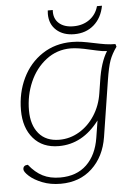

<svg xmlns="http://www.w3.org/2000/svg" viewBox="-57 -723 651 917"><g transform="rotate(-5 268.5 -265.0)"><path d="M519 -479Q496 -447 485 -416.5Q474 -386 464 -322L422 -54Q407 39 347.5 94.5Q288 150 197 150Q148 150 109 134.5Q70 119 47.5 98.5Q25 78 25 66Q25 56 31 51Q37 46 48 46Q78 84 113.5 102Q149 120 197 120Q276 120 324 74Q372 28 385 -54L398 -136Q318 -30 204 -30Q126 -30 82 -81Q38 -132 38 -216Q38 -300 71.5 -369.5Q105 -439 166.5 -479.5Q228 -520 308 -520Q333 -520 356 -516.5Q379 -513 412 -506Q445 -499 467.5 -495.5Q490 -492 515 -492ZM472 -462Q449 -463 424 -469Q399 -475 392 -476Q334 -490 300 -490Q234 -490 182.5 -450.5Q131 -411 103.5 -347.5Q76 -284 76 -212Q76 -142 110.5 -101Q145 -60 209 -60Q260 -60 304.5 -86.5Q349 -113 379 -159.5Q409 -206 418 -265L427 -322Q440 -411 472 -462ZM206 -663Q206 -674 207 -680H231Q228 -640 253 -617Q278 -594 323 -594Q368 -594 400 -617Q432 -640 443 -680H467Q456 -622 418 -589Q380 -556 324 -556Q271 -556 238.5 -585Q206 -614 206 -663Z"/></g></svg>

Font: Thasadith
Style: Italic
Weight: 400
Italic angle: -9°
Designer: Cadson Demak Co.,Ltd.
Foundry: Cadson Demak Co.,Ltd.
Version: Version 1.000; ttfautohint (v1.6)